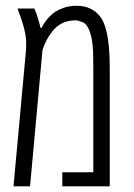

<svg xmlns="http://www.w3.org/2000/svg" viewBox="-20 -660 475 680"><path d="M27.8 0 71.8 -479Q72.3 -485.4 72.5 -492.7Q72.8 -500 72.8 -505.9Q72.8 -535.6 61.5 -573.2Q57.1 -588.9 51.8 -603Q49.3 -609.9 46.9 -616.5Q44.4 -623 42 -629.9H101.6Q108.4 -615.2 114.3 -595.7Q120.1 -576.2 123.5 -561H127Q142.6 -592.3 167.5 -612.3Q181.2 -623 202.6 -631.3Q224.1 -639.6 251 -639.6Q279.3 -639.6 300.3 -629.4Q321.3 -619.1 334 -602.1Q349.1 -583 356.9 -549.3Q368.7 -502 368.7 -421.9V0H200.7V-49.8H310.5V-421.9Q310.5 -479.5 307.6 -503.7Q304.7 -527.8 300.3 -541Q290 -574.7 272.9 -581.3Q255.9 -587.9 249 -587.9Q218.8 -587.9 199.2 -577.4Q179.7 -566.9 166.5 -550.3Q152.8 -533.2 144.3 -516.6Q135.7 -500 130.4 -481.9L86.4 0Z"/></svg>

Font: Open Sans Condensed Light
Style: Regular
Weight: 300
Width: 3
Designer: Monotype Design Team
Foundry: Monotype Imaging Inc.
Version: Version 3.003; ttfautohint (v1.8.4)